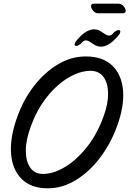

<svg xmlns="http://www.w3.org/2000/svg" viewBox="-20 -972 702 1041"><path d="M239 49Q149 49 98 -1Q47 -51 40 -139Q33 -227 75 -342Q108 -433 164.5 -506Q221 -579 293 -622.5Q365 -666 445 -666Q536 -666 587.5 -617.5Q639 -569 647 -483.5Q655 -398 614 -286Q580 -193 522.5 -117Q465 -41 392 4Q319 49 239 49ZM213 -29Q270 -29 333 -67Q396 -105 451.5 -175Q507 -245 542 -342Q567 -411 566 -467Q565 -523 540.5 -555.5Q516 -588 471 -588Q414 -588 352 -551.5Q290 -515 235.5 -447.5Q181 -380 147 -286Q120 -214 120 -155.5Q120 -97 144 -63Q168 -29 213 -29ZM399 -757Q427 -789 449 -801Q471 -813 489 -813Q508 -813 522.5 -804.5Q537 -796 549 -787.5Q561 -779 572 -779Q582 -779 591 -789Q600 -800 609 -804.5Q618 -809 623 -809Q636 -809 631 -794Q630 -790 626.5 -785Q623 -780 618 -775Q590 -743 568 -731Q546 -719 528 -719Q510 -719 495 -727.5Q480 -736 468 -744.5Q456 -753 445 -753Q435 -753 426 -743Q417 -733 408 -728Q399 -723 394 -723Q381 -723 386 -738Q388 -742 391 -747Q394 -752 399 -757ZM490 -952H622Q638 -952 649.5 -939Q661 -926 661.5 -913Q662 -900 644 -900H512Q497 -900 485.5 -913Q474 -926 473.5 -939Q473 -952 490 -952Z"/></svg>

Font: Story Script
Style: Regular
Weight: 400
Designer: Lana Roulhac, Ben Buysse
Version: Version 1.000; ttfautohint (v1.8.4.7-5d5b)